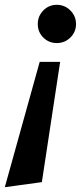

<svg xmlns="http://www.w3.org/2000/svg" viewBox="-83 -533 336 798"><path d="M97 -377C112.3 -361.7 131 -354 153 -354C175 -354 193.8 -361.7 209.5 -377C225.2 -392.3 233 -411 233 -433C233 -455 225.2 -473.8 209.5 -489.5C193.8 -505.2 175 -513 153 -513C131 -513 112.3 -505.2 97 -489.5C81.7 -473.8 74 -455 74 -433C74 -411 81.7 -392.3 97 -377ZM82 -276 -63 245 91 224 167 -276Z"/></svg>

Font: DonutKreme
Style: Regular
Weight: 400
Designer: Impallari Type
Foundry: Impallari Type
Version: Version 2.100